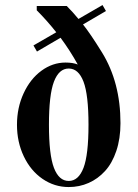

<svg xmlns="http://www.w3.org/2000/svg" viewBox="-20 -736 550 768"><path d="M113.8 -554.2 205.1 -606.9Q167 -654.8 127 -694.8V-711.9H247.1Q271.5 -687.5 293.9 -660.2L390.1 -715.8L403.8 -691.9L312 -638.2Q340.8 -602.5 388.2 -525.9Q461.9 -406.2 461.9 -243.2Q461.9 -181.6 445.3 -132.3Q428.7 -83 400.1 -51.8Q371.6 -20.5 334.5 -4.2Q297.4 12.2 254.9 12.2Q197.8 12.2 150.1 -20.5Q102.5 -53.2 75.2 -110.6Q47.9 -168 47.9 -236.8Q47.9 -305.2 74.5 -362.8Q101.1 -420.4 145.8 -453.1Q190.4 -485.8 242.2 -485.8Q271.5 -485.8 291 -478Q260.3 -533.7 222.2 -585L127.9 -529.8ZM314 -409.4Q293.9 -461.9 254.9 -461.9Q215.8 -461.9 195.8 -409.4Q175.8 -356.9 175.8 -236.8Q175.8 -116.7 195.8 -64.5Q215.8 -12.2 254.9 -12.2Q293.9 -12.2 314 -64.5Q334 -116.7 334 -236.8Q334 -356.9 314 -409.4Z"/></svg>

Font: Flanker Steampunk
Style: Bold
Weight: 700
Designer: Alexey Kryukov, Leonardo Di Lena
Foundry: Alexey Kryukov, Leonardo Di Lena
Version: 1.210